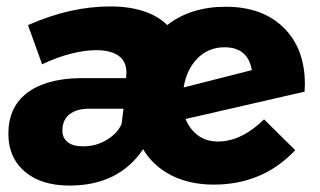

<svg xmlns="http://www.w3.org/2000/svg" viewBox="-20 -568 994 597"><path d="M928 -306 927 -283 557 -198Q570 -166 595.5 -147Q621 -128 658 -128Q695 -128 731.5 -146Q768 -164 801 -197L898 -101Q797 6 645 6Q569 6 512.5 -23Q456 -52 425 -104Q349 9 196 9Q108 9 57 -34.5Q6 -78 6 -152Q6 -234 63.5 -278.5Q121 -323 227 -325H372L373 -340Q374 -376 349.5 -394Q325 -412 279 -412Q243 -412 198.5 -400.5Q154 -389 111 -368L67 -490Q136 -520 198.5 -534Q261 -548 323 -548Q382 -548 427 -533Q472 -518 500 -490Q573 -547 682 -547Q796 -547 862 -482Q928 -417 928 -306ZM763 -350Q751 -421 678 -421Q628 -421 594 -386.5Q560 -352 551 -296ZM364 -230H258Q218 -230 196 -212.5Q174 -195 174 -162Q174 -139 190.5 -126Q207 -113 238 -113Q278 -113 311 -132.5Q344 -152 358 -182Z"/></svg>

Font: TypoPRO Montserrat Alternates
Style: Bold Italic
Weight: 700
Italic angle: -11.3°
Designer: Julieta Ulanovsky
Foundry: Julieta Ulanovsky
Version: Version 6.001